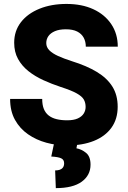

<svg xmlns="http://www.w3.org/2000/svg" viewBox="-20 -741 662 991"><path d="M326.2 9.8Q271.5 9.8 219.2 -4.4Q167 -18.6 124.8 -47.9Q82.5 -77.1 57.4 -122.3Q32.2 -167.5 32.2 -230.5H197.8Q197.8 -199.7 206.3 -178.7Q214.8 -157.7 231.4 -144.8Q248 -131.8 272 -126Q295.9 -120.1 326.2 -120.1Q360.4 -120.1 381.3 -129.6Q402.3 -139.2 412.1 -154.8Q421.9 -170.4 421.9 -189Q421.9 -210.9 412.6 -227.3Q403.3 -243.7 376 -259Q348.6 -274.4 293.9 -292Q246.6 -307.6 203.4 -327.4Q160.2 -347.2 126.5 -374Q92.8 -400.9 73 -436.8Q53.2 -472.7 53.2 -520.5Q53.2 -581.5 88.1 -626.5Q123 -671.4 184.1 -696Q245.1 -720.7 323.2 -720.7Q402.3 -720.7 461.7 -693.4Q521 -666 554.4 -616.2Q587.9 -566.4 587.9 -500H422.9Q422.9 -526.4 411.9 -546.6Q400.9 -566.9 378.2 -578.4Q355.5 -589.8 319.8 -589.8Q286.1 -589.8 263.4 -580.1Q240.7 -570.3 229.7 -554.4Q218.8 -538.6 218.8 -518.6Q218.8 -497.6 234.6 -481.4Q250.5 -465.3 280 -451.9Q309.6 -438.5 350.6 -425.3Q427.7 -401.4 480.5 -369.4Q533.2 -337.4 560.3 -293.7Q587.4 -250 587.4 -189.9Q587.4 -126.5 555.2 -81.8Q522.9 -37.1 464.4 -13.7Q405.8 9.8 326.2 9.8ZM379.9 -4.9 374.5 24.4Q401.4 29.3 424.3 48.1Q447.3 66.9 447.3 108.9Q447.3 163.6 401.9 196.8Q356.4 230 268.1 230L264.6 138.7Q278.8 138.7 289.1 135Q299.3 131.3 305.2 123Q311 114.7 311 101.6Q311 83 295.4 75.9Q279.8 68.8 244.6 66.9L259.8 -4.9Z"/></svg>

Font: Heebo ExtraBold
Style: Regular
Weight: 800
Designer: Oded Ezer
Foundry: Ezer Type House
Version: Version 3.100